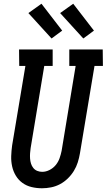

<svg xmlns="http://www.w3.org/2000/svg" viewBox="-20 -1000 571 1028"><path d="M205 8Q176 8 149 1.5Q122 -5 100.5 -20.5Q79 -36 65 -59Q51 -82 45 -109Q39 -136 40 -164.5Q41 -193 45 -222L116 -647H83L82 -735H262V-647H217L144 -207Q142 -193 141 -179Q140 -165 141 -151Q142 -137 146 -124Q150 -111 158.5 -100.5Q167 -90 179.5 -85Q192 -80 206 -80Q226 -80 245.5 -90Q265 -100 278.5 -116.5Q292 -133 299 -153Q306 -173 310 -193L385 -647H351V-735H530L531 -647H486L408 -179Q404 -155 396.5 -131Q389 -107 375.5 -85Q362 -63 343 -44.5Q324 -26 301.5 -14Q279 -2 254 3Q229 8 205 8ZM426 -794 302 -930 372 -980 483 -836ZM256 -794 132 -930 202 -980 313 -836Z"/></svg>

Font: Iosevka Curly Slab Semibold
Style: Italic
Weight: 600
Italic angle: -9°
Monospace: yes
Designer: Belleve Invis
Foundry: Belleve Invis
Version: Version 22.1.2; ttfautohint (v1.8.4)